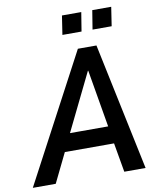

<svg xmlns="http://www.w3.org/2000/svg" viewBox="-131 -974 862 1048"><g transform="rotate(-10 300.0 -449.5)"><path d="M-35 0 339 -705H442L590 0H472L437 -201L475 -162H132L190 -201L92 0ZM372 -577 202 -229 187 -259H450L433 -231L374 -577ZM436 -794 453 -899H558L542 -794ZM269 -794 285 -899H392L375 -794Z"/></g></svg>

Font: Nunito Sans 10pt Condensed
Style: Bold Italic
Weight: 700
Width: 3
Italic angle: -9°
Designer: Vernon Adams
Foundry: Vernon Adams
Version: Version 3.101;gftools[0.9.27]